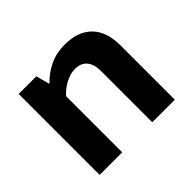

<svg xmlns="http://www.w3.org/2000/svg" viewBox="-118 -643 800 800"><g transform="rotate(-45 282.0 -243.5)"><path d="M193 0H60V-477H164L180 -416Q213 -450 252.5 -468.5Q292 -487 340 -487Q419 -487 461 -444Q503 -401 503 -319V0H370V-305Q370 -342 352 -363.5Q334 -385 299 -385Q273 -385 244.5 -370.5Q216 -356 193 -331Z"/></g></svg>

Font: Mukta
Style: Bold
Weight: 700
Designer: Girish Dalvi and Yashodeep Gholap
Foundry: Ek Type
Version: Version 2.538;PS 1.002;hotconv 16.6.51;makeotf.lib2.5.65220;